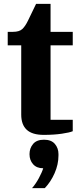

<svg xmlns="http://www.w3.org/2000/svg" viewBox="-20 -689 413 995"><path d="M207 10Q147 10 118.5 -16.5Q90 -43 90 -95V-454H20V-524H47Q80 -524 95.5 -538.5Q111 -553 125 -582L167 -669H242V-524H357V-454H242V-68H357V-9Q341 -2 300 4Q259 10 207 10ZM146 286Q155 276 164.5 262Q174 248 181.5 234Q189 220 195 206.5Q201 193 204 183Q170 183 151.5 162Q133 141 133 111V109Q133 79 151.5 57Q170 35 208 35Q246 35 264.5 57Q283 79 283 109V117Q283 163 263 208.5Q243 254 212 286H146Z"/></svg>

Font: IBM Plex Serif
Style: Bold
Weight: 700
Designer: Mike Abbink, Paul van der Laan, Pieter van Rosmalen
Foundry: Bold Monday
Version: Version 2.008